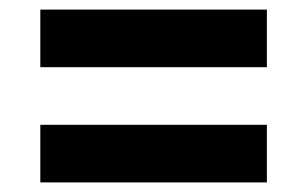

<svg xmlns="http://www.w3.org/2000/svg" viewBox="-20 -530 640 400"><path d="M64 -390V-510H536V-390ZM64 -150V-270H536V-150Z"/></svg>

Font: TypoPRO Source Code Pro
Style: Regular
Weight: 900
Monospace: yes
Designer: Paul D. Hunt, Teo Tuominen
Foundry: Adobe Systems Incorporated
Version: Version 2.010;PS 1.0;hotconv 1.0.84;makeotf.lib2.5.63406